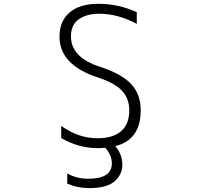

<svg xmlns="http://www.w3.org/2000/svg" viewBox="-20 -761 1040 1000"><path d="M492.2 -741.2Q597.7 -741.2 692.4 -697.3V-636.7Q593.8 -689.5 496.1 -689.5Q432.6 -689.5 391.1 -661.1Q349.6 -632.8 349.6 -571.3Q349.6 -462.9 498 -414.1Q613.3 -377 663.1 -323.2Q712.9 -269.5 712.9 -186.5Q712.9 -32.2 580.1 0Q617.2 43 617.2 97.7Q617.2 147.5 577.1 183.1Q537.1 218.8 444.3 218.8Q383.8 218.8 330.1 195.3V142.6Q382.8 170.9 440.4 169.9Q562.5 169.9 562.5 89.8Q562.5 47.9 528.3 8.8Q505.9 10.7 491.2 10.7Q388.7 10.7 298.8 -42V-105.5Q388.7 -41 487.3 -41Q569.3 -41 611.3 -78.1Q653.3 -115.2 653.3 -186.5Q653.3 -248 615.2 -288.6Q577.1 -329.1 490.2 -357.4Q289.1 -422.9 290 -571.3Q290 -651.4 342.8 -696.3Q395.5 -741.2 492.2 -741.2Z"/></svg>

Font: GenEi Gothic M Light
Style: Regular
Weight: 300
Designer: o_tamon (Modified); [Source Han Sans]
Ryoko NISHIZUKA  (kana & ideographs); Paul D. Hunt (Latin, Greek & Cyrillic); Wenl
Version: Version 1.1a;Original Version 1.004